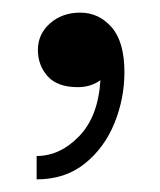

<svg xmlns="http://www.w3.org/2000/svg" viewBox="-20 -128 254 304"><path d="M40 -49Q40 -74 59.2 -91Q78.5 -108 107 -108Q136.5 -108 156.8 -84.8Q177 -61.5 177 -14Q177 28.5 161 67.5Q145 106.5 114 131.2Q83 156 38 156V119Q75 119 105.2 87.8Q135.5 56.5 139 -1Q133 3.5 123.8 6.8Q114.5 10 103 10Q71 10 55.5 -7.2Q40 -24.5 40 -49Z"/></svg>

Font: Bodoni* 06pt
Style: Regular
Weight: 400
Version: Version 2.3